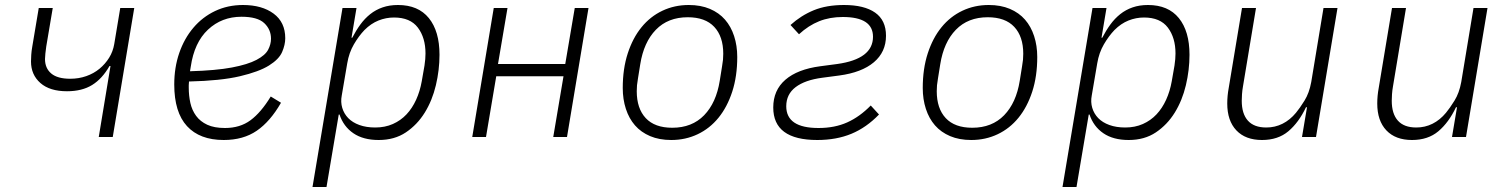

<svg xmlns="http://www.w3.org/2000/svg" viewBox="-20 -548 6040 768"><path d="M422 -284H418Q389 -233 348.5 -208Q308 -183 248 -183Q179 -183 141.5 -216Q104 -249 104 -302Q104 -313 105 -328.5Q106 -344 109 -361L135 -516H191L165 -362Q163 -348 161.5 -334Q160 -320 160 -312Q160 -275 185 -254Q210 -233 261 -233Q295 -233 325 -243.5Q355 -254 378 -273Q401 -292 416.5 -317Q432 -342 437 -372L461 -516H517L431 0H375Z M875 12Q779 12 728 -43.5Q677 -99 677 -210Q677 -278 697 -336Q717 -394 753.5 -437Q790 -480 840.5 -504Q891 -528 952 -528Q1028 -528 1074.5 -493.5Q1121 -459 1121 -395Q1121 -369 1108.5 -340Q1096 -311 1056 -286Q1016 -261 939.5 -243Q863 -225 736 -222Q735 -214 735 -207Q735 -200 735 -198Q735 -165 741.5 -136Q748 -107 764.5 -84.5Q781 -62 809 -49Q837 -36 880 -36Q940 -36 982 -67Q1024 -98 1063 -162L1104 -137Q1061 -62 1007 -25Q953 12 875 12ZM946 -481Q867 -481 812 -429.5Q757 -378 743 -281L740 -263Q844 -266 907.5 -278Q971 -290 1006 -308.5Q1041 -327 1052.5 -349Q1064 -371 1064 -393Q1064 -430 1037 -455.5Q1010 -481 946 -481Z M1350 -516H1406L1386 -397H1389Q1404 -426 1421.5 -450Q1439 -474 1461 -491.5Q1483 -509 1510.5 -518.5Q1538 -528 1572 -528Q1653 -528 1695.5 -475.5Q1738 -423 1738 -329Q1738 -268 1723.5 -207Q1709 -146 1679 -97.5Q1649 -49 1603.5 -18.5Q1558 12 1495 12Q1433 12 1393.5 -15Q1354 -42 1338 -90H1335L1286 200H1230ZM1481 -38Q1520 -38 1551.5 -52Q1583 -66 1606 -90.5Q1629 -115 1644.5 -149Q1660 -183 1667 -223L1678 -286Q1680 -300 1681 -311.5Q1682 -323 1682 -334Q1682 -397 1651.5 -437.5Q1621 -478 1556 -478Q1524 -478 1494 -466Q1464 -454 1438 -428Q1415 -404 1395.5 -370.5Q1376 -337 1369 -295L1347 -166Q1342 -140 1349 -116.5Q1356 -93 1373 -75.5Q1390 -58 1417.5 -48Q1445 -38 1481 -38Z M1955 -516H2010L1972 -292H2241L2279 -516H2334L2248 0H2193L2234 -243H1965L1924 0H1869Z M2665 12Q2617 12 2580.5 -3.5Q2544 -19 2520 -46.5Q2496 -74 2483.5 -112.5Q2471 -151 2471 -196Q2471 -273 2491 -334.5Q2511 -396 2546 -439Q2581 -482 2629.5 -505Q2678 -528 2735 -528Q2783 -528 2819.5 -512.5Q2856 -497 2880 -469.5Q2904 -442 2916.5 -403.5Q2929 -365 2929 -320Q2929 -243 2909 -181.5Q2889 -120 2854 -77Q2819 -34 2770.5 -11Q2722 12 2665 12ZM2669 -37Q2748 -37 2796.5 -87Q2845 -137 2859 -225L2868 -281Q2871 -298 2872 -309Q2873 -320 2873 -333Q2873 -402 2837 -440.5Q2801 -479 2731 -479Q2652 -479 2603.5 -429Q2555 -379 2541 -291L2532 -235Q2529 -218 2528 -207Q2527 -196 2527 -183Q2527 -114 2563 -75.5Q2599 -37 2669 -37Z M3249 12Q3073 12 3073 -118Q3073 -187 3121.5 -229Q3170 -271 3261 -283L3329 -292Q3472 -312 3472 -401Q3472 -480 3351 -480Q3299 -480 3256.5 -463Q3214 -446 3176 -411L3142 -448Q3184 -486 3235 -507Q3286 -528 3356 -528Q3437 -528 3480.5 -497.5Q3524 -467 3524 -405Q3524 -340 3475.5 -299Q3427 -258 3337 -246L3269 -237Q3200 -228 3162.5 -199.5Q3125 -171 3125 -123Q3125 -36 3254 -36Q3319 -36 3369 -58.5Q3419 -81 3463 -126L3496 -90Q3446 -38 3386 -13Q3326 12 3249 12Z M3865 12Q3817 12 3780.5 -3.5Q3744 -19 3720 -46.5Q3696 -74 3683.5 -112.5Q3671 -151 3671 -196Q3671 -273 3691 -334.5Q3711 -396 3746 -439Q3781 -482 3829.5 -505Q3878 -528 3935 -528Q3983 -528 4019.5 -512.5Q4056 -497 4080 -469.5Q4104 -442 4116.5 -403.5Q4129 -365 4129 -320Q4129 -243 4109 -181.5Q4089 -120 4054 -77Q4019 -34 3970.5 -11Q3922 12 3865 12ZM3869 -37Q3948 -37 3996.5 -87Q4045 -137 4059 -225L4068 -281Q4071 -298 4072 -309Q4073 -320 4073 -333Q4073 -402 4037 -440.5Q4001 -479 3931 -479Q3852 -479 3803.5 -429Q3755 -379 3741 -291L3732 -235Q3729 -218 3728 -207Q3727 -196 3727 -183Q3727 -114 3763 -75.5Q3799 -37 3869 -37Z M4350 -516H4406L4386 -397H4389Q4404 -426 4421.5 -450Q4439 -474 4461 -491.5Q4483 -509 4510.5 -518.5Q4538 -528 4572 -528Q4653 -528 4695.5 -475.5Q4738 -423 4738 -329Q4738 -268 4723.5 -207Q4709 -146 4679 -97.5Q4649 -49 4603.5 -18.5Q4558 12 4495 12Q4433 12 4393.5 -15Q4354 -42 4338 -90H4335L4286 200H4230ZM4481 -38Q4520 -38 4551.5 -52Q4583 -66 4606 -90.5Q4629 -115 4644.5 -149Q4660 -183 4667 -223L4678 -286Q4680 -300 4681 -311.5Q4682 -323 4682 -334Q4682 -397 4651.5 -437.5Q4621 -478 4556 -478Q4524 -478 4494 -466Q4464 -454 4438 -428Q4415 -404 4395.5 -370.5Q4376 -337 4369 -295L4347 -166Q4342 -140 4349 -116.5Q4356 -93 4373 -75.5Q4390 -58 4417.5 -48Q4445 -38 4481 -38Z M5208 -119H5204Q5175 -58 5133.5 -23Q5092 12 5028 12Q4962 12 4925.5 -26.5Q4889 -65 4889 -134Q4889 -165 4895 -197L4948 -516H5004L4952 -203Q4949 -186 4948 -171Q4947 -156 4947 -145Q4947 -93 4971.5 -65.5Q4996 -38 5045 -38Q5080 -38 5110 -53Q5140 -68 5164 -97Q5179 -115 5198 -145.5Q5217 -176 5225 -220L5274 -516H5330L5244 0H5188Z M5808 -119H5804Q5775 -58 5733.5 -23Q5692 12 5628 12Q5562 12 5525.5 -26.5Q5489 -65 5489 -134Q5489 -165 5495 -197L5548 -516H5604L5552 -203Q5549 -186 5548 -171Q5547 -156 5547 -145Q5547 -93 5571.5 -65.5Q5596 -38 5645 -38Q5680 -38 5710 -53Q5740 -68 5764 -97Q5779 -115 5798 -145.5Q5817 -176 5825 -220L5874 -516H5930L5844 0H5788Z"/></svg>

Font: IBM Plex Mono Light
Style: Italic
Weight: 300
Italic angle: -9°
Monospace: yes
Designer: Mike Abbink, Paul van der Laan, Pieter van Rosmalen
Foundry: Bold Monday
Version: Version 2.3